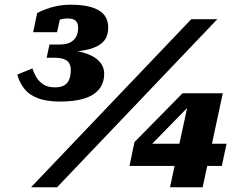

<svg xmlns="http://www.w3.org/2000/svg" viewBox="-20 -791 1058 811"><path d="M266 -713Q288 -713 299 -704Q310 -695 310 -673Q310 -653 302.5 -637.5Q295 -622 278 -612.5Q261 -603 231 -603H189L177 -547H209Q234 -547 249.5 -541.5Q265 -536 272 -524.5Q279 -513 279 -496Q279 -474 273 -457Q267 -440 252 -431Q237 -422 213 -422Q181 -422 162 -435Q143 -448 132.5 -466.5Q122 -485 117 -502L53 -476Q62 -443 82 -417Q102 -391 139 -376.5Q176 -362 235 -362Q293 -362 334.5 -374.5Q376 -387 398 -413.5Q420 -440 420 -480Q420 -501 409.5 -518.5Q399 -536 377.5 -549.5Q356 -563 322 -571.5Q288 -580 241 -581L265 -572Q317 -573 356 -583Q395 -593 416 -614.5Q437 -636 437 -675Q437 -724 397 -747.5Q357 -771 278 -771Q247 -771 220.5 -765.5Q194 -760 173 -752Q152 -744 137 -736L120 -655H221L236 -723Q227 -723 219 -717Q211 -711 206 -703.5Q201 -696 199 -691Q210 -700 228.5 -706.5Q247 -713 266 -713ZM788 -710H898L221 0H111ZM527 -90 548 -191 751 -397H801L794 -359L578 -138L590 -184H937L917 -90ZM836 0H698L775 -356L783 -397H921Z"/></svg>

Font: Roboto Serif 20pt ExtraBold
Style: Italic
Weight: 800
Italic angle: -10°
Version: Version 1.007